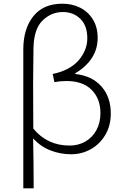

<svg xmlns="http://www.w3.org/2000/svg" viewBox="-20 -821 680 1038"><path d="M318 -801Q369 -801 412 -780Q455 -759 481.5 -717Q508 -675 508 -616Q508 -556 476.5 -507.5Q445 -459 387 -425V-421Q478 -411 528.5 -353.5Q579 -296 579 -208Q579 -142 549.5 -92Q520 -42 471 -14.5Q422 13 364 13Q307 13 253.5 -7.5Q200 -28 159 -73Q162 64 162 197H106V-554Q106 -665 160 -733Q214 -801 318 -801ZM523 -210Q523 -287 475.5 -335Q428 -383 339 -383Q306 -383 274 -377L265 -421Q359 -441 405.5 -495.5Q452 -550 452 -614Q452 -682 414.5 -719Q377 -756 320 -756Q257 -756 210 -710Q163 -664 161 -561Q159 -435 159 -374L160 -126Q235 -34 357 -34Q403 -34 441 -55.5Q479 -77 501 -117Q523 -157 523 -210Z"/></svg>

Font: Nebula Sans Light
Style: Regular
Weight: 300
Designer: Paul D. Hunt for Adobe (as Source Sans)
Foundry: Nebula Entertainment & Broadcasting LLC
Version: Version 1.010